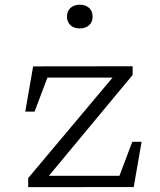

<svg xmlns="http://www.w3.org/2000/svg" viewBox="-20 -774 660 794"><path d="M96.5 -37.5 450 -458.5 464 -453H155.5L182.5 -470L123 -312.5H84.5L117 -499.5L528.5 -500V-464L168 -30L161 -47H494.5L467.5 -30L527 -187.5H565.5L533 -0.5L96.5 0ZM257 -705.5Q257 -728.5 271.8 -741.5Q286.5 -754.5 310 -754.5Q333.5 -754.5 348.2 -741.5Q363 -728.5 363 -705.5Q363 -682.5 348.2 -669.5Q333.5 -656.5 310 -656.5Q294.5 -656.5 282.5 -662.2Q270.5 -668 263.8 -679.2Q257 -690.5 257 -705.5Z"/></svg>

Font: Monaspace Xenon Var ExtraLight
Style: Regular
Weight: 200
Designer: Riley Cran and the Lettermatic Team
Version: Version 1.200 (Monaspace Xenon Var)